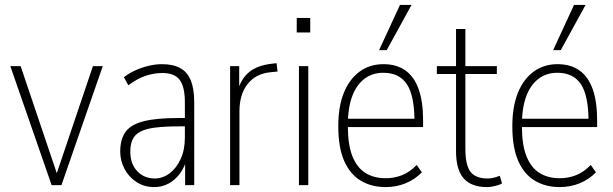

<svg xmlns="http://www.w3.org/2000/svg" viewBox="-20 -753 2493 781"><path d="M190 0 22 -484H64L226 -4H196L358 -484H398L230 0Z M608 8Q566 8 534.5 -13Q503 -34 486 -67Q469 -100 469 -136Q469 -187 491 -217Q513 -247 565 -260Q617 -273 707 -273H741V-239H709Q650 -239 611 -234Q572 -229 550 -217Q528 -205 519 -185Q510 -165 510 -136Q510 -87 538 -57Q566 -27 610 -27Q642 -27 670 -48Q698 -69 715 -106.5Q732 -144 732 -193V-337Q732 -400 711 -428Q690 -456 640 -456Q606 -456 572 -444.5Q538 -433 502 -406L484 -439Q506 -456 532 -467.5Q558 -479 585.5 -485.5Q613 -492 639 -492Q685 -492 714 -475.5Q743 -459 756.5 -425Q770 -391 770 -338V0H733V-114H742Q733 -76 713 -48.5Q693 -21 666 -6.5Q639 8 608 8Z M916 0V-484H953V-379H945Q960 -432 993 -459.5Q1026 -487 1087 -494L1105 -496L1109 -462L1079 -459Q1020 -453 987 -411Q954 -369 954 -300V0Z M1187 -621V-680H1242V-621ZM1196 0V-484H1234V0Z M1549 8Q1491 8 1447.5 -18Q1404 -44 1380 -98.5Q1356 -153 1356 -240Q1356 -319 1378.5 -375Q1401 -431 1442.5 -461.5Q1484 -492 1540 -492Q1593 -492 1629 -466.5Q1665 -441 1683 -390Q1701 -339 1701 -264V-236H1382V-270H1679L1666 -258Q1666 -364 1635 -410.5Q1604 -457 1539 -457Q1495 -457 1462.5 -432.5Q1430 -408 1412.5 -361Q1395 -314 1395 -244V-239Q1395 -164 1413.5 -117.5Q1432 -71 1466.5 -49.5Q1501 -28 1549 -28Q1584 -28 1615.5 -40.5Q1647 -53 1675 -82L1696 -52Q1668 -23 1630 -7.5Q1592 8 1549 8ZM1522 -549 1607 -733H1654L1553 -549Z M1960 8Q1898 8 1866.5 -27Q1835 -62 1835 -138V-452H1757V-484H1835V-635H1873V-484H2001V-452H1873V-147Q1873 -81 1894 -54Q1915 -27 1963 -27Q1977 -27 1990 -30.5Q2003 -34 2013 -38L2022 -7Q2015 -2 1996 3Q1977 8 1960 8Z M2257 8Q2199 8 2155.5 -18Q2112 -44 2088 -98.5Q2064 -153 2064 -240Q2064 -319 2086.5 -375Q2109 -431 2150.5 -461.5Q2192 -492 2248 -492Q2301 -492 2337 -466.5Q2373 -441 2391 -390Q2409 -339 2409 -264V-236H2090V-270H2387L2374 -258Q2374 -364 2343 -410.5Q2312 -457 2247 -457Q2203 -457 2170.5 -432.5Q2138 -408 2120.5 -361Q2103 -314 2103 -244V-239Q2103 -164 2121.5 -117.5Q2140 -71 2174.5 -49.5Q2209 -28 2257 -28Q2292 -28 2323.5 -40.5Q2355 -53 2383 -82L2404 -52Q2376 -23 2338 -7.5Q2300 8 2257 8ZM2230 -549 2315 -733H2362L2261 -549Z"/></svg>

Font: Nunito Sans 12pt ExtraLight Condensed
Style: Regular
Weight: 200
Width: 3
Version: Version 3.101;gftools[0.9.27]